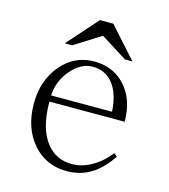

<svg xmlns="http://www.w3.org/2000/svg" viewBox="-104 -751 750 852"><g transform="rotate(15 271.0 -325.0)"><path d="M464.8 -114.3Q427.7 -67.4 382.8 -43Q339.8 -18.6 293 -18.6Q223.6 -18.6 179.7 -71.3Q127 -134.8 127 -260.7H472.7Q472.7 -363.3 416 -424.8Q361.3 -484.4 274.4 -484.4Q182.6 -484.4 122.1 -412.1Q62.5 -340.8 62.5 -235.4Q62.5 -123 124 -51.8Q185.5 17.6 279.3 17.6Q346.7 17.6 399.4 -17.6Q441.4 -45.9 479.5 -101.6ZM407.2 -289.1H127Q130.9 -358.4 176.8 -410.2Q220.7 -460 273.4 -460Q330.1 -460 365.2 -418Q402.3 -373 407.2 -289.1ZM436.5 -528.3 311.5 -668H250L126 -528.3H160.2L281.2 -604.5L402.3 -528.3Z"/></g></svg>

Font: Batang
Style: Regular
Weight: 400
Version: Version 2.21